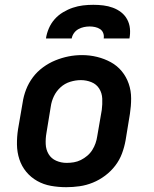

<svg xmlns="http://www.w3.org/2000/svg" viewBox="-20 -770 640 798"><path d="M255 8Q223 8 192 2.5Q161 -3 134.5 -18Q108 -33 89 -56Q70 -79 60.5 -108Q51 -137 50.5 -169Q50 -201 55 -233L74 -343Q78 -371 88.5 -398Q99 -425 116.5 -448.5Q134 -472 158.5 -490Q183 -508 210 -519Q237 -530 264.5 -535.5Q292 -541 321 -541Q353 -541 383.5 -533.5Q414 -526 440.5 -511.5Q467 -497 486 -474Q505 -451 515 -422Q525 -393 525 -361Q525 -329 520 -297L502 -187Q497 -159 487 -132Q477 -105 459 -81.5Q441 -58 417 -40Q393 -22 366 -11Q339 0 311 4Q283 8 255 8ZM257 -93Q272 -93 287 -95.5Q302 -98 316 -105Q330 -112 342.5 -122.5Q355 -133 363.5 -146.5Q372 -160 377 -174.5Q382 -189 384 -203L403 -313Q406 -337 405 -360Q404 -383 392.5 -401.5Q381 -420 360 -428.5Q339 -437 316 -437Q294 -437 271.5 -430Q249 -423 231.5 -407Q214 -391 204 -370Q194 -349 191 -327L173 -217Q169 -194 170 -171Q171 -148 182 -129.5Q193 -111 213.5 -102Q234 -93 257 -93ZM171 -610Q174 -631 183 -652Q192 -673 207 -690Q222 -707 242 -719Q262 -731 283 -738Q304 -745 325 -747.5Q346 -750 368 -750Q389 -750 409.5 -747.5Q430 -745 449 -738Q468 -731 483.5 -719Q499 -707 508.5 -689.5Q518 -672 520 -651.5Q522 -631 518 -610H411Q413 -622 409 -632.5Q405 -643 396 -649Q387 -655 375.5 -657.5Q364 -660 353 -660Q341 -660 329 -657.5Q317 -655 306 -649Q295 -643 287.5 -632.5Q280 -622 278 -610Z"/></svg>

Font: Iosevka Curly Extended
Style: Bold Italic
Weight: 700
Width: 7
Italic angle: -9°
Monospace: yes
Designer: Belleve Invis
Foundry: Belleve Invis
Version: Version 11.1.0; ttfautohint (v1.8.3)